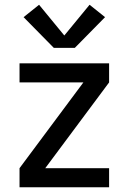

<svg xmlns="http://www.w3.org/2000/svg" viewBox="-20 -786 540 806"><path d="M62 0V-80L330 -440H62V-520H438V-440L170 -80H438V0ZM206 -585 79 -714 144 -766 250 -637 356 -766 421 -714 294 -585Z"/></svg>

Font: Iosevka SS04 Medium
Style: Regular
Weight: 500
Monospace: yes
Designer: Belleve Invis
Foundry: Belleve Invis
Version: Version 19.0.0; ttfautohint (v1.8.4)